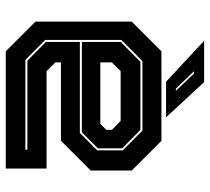

<svg xmlns="http://www.w3.org/2000/svg" viewBox="-51 -677 728 666"><g transform="rotate(90 313.0 -344.0)"><path d="M468.5 -540 571.5 -437V-294.5L468.5 -191.5H196.5V-172L227 -141.5H564.5V0H158L55 -103V-437L158 -540ZM430.5 -467 494.5 -404V-319.5L439 -264H125.5V-399L194.5 -467ZM433 -474H192L118.5 -401V-137L188 -68H499.5V-75H190.5L125.5 -139V-257H441L501.5 -317V-406ZM399.5 -398.5H227L196.5 -368V-328H409.5L430.5 -349V-368ZM387 -556H263.5L121.5 -688H265ZM295 -590 235 -653H227L287.5 -590Z"/></g></svg>

Font: Tourney ExtraBold
Style: Regular
Weight: 800
Designer: Tyler Finck
Foundry: Etcetera Type Co
Version: Version 1.015